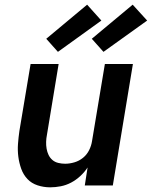

<svg xmlns="http://www.w3.org/2000/svg" viewBox="-20 -794 650 822"><path d="M195 8Q167 8 141 -0.5Q115 -9 97.5 -27.5Q80 -46 71 -71Q62 -96 58.5 -123Q55 -150 57 -177.5Q59 -205 63 -233L111 -520H231L181 -217Q178 -202 177.5 -187Q177 -172 179.5 -157.5Q182 -143 188 -130.5Q194 -118 204.5 -109Q215 -100 229.5 -96.5Q244 -93 259 -93Q278 -93 298.5 -99Q319 -105 335.5 -118.5Q352 -132 361.5 -151Q371 -170 374 -190L429 -520H549L463 0H343L355 -77Q342 -57 323.5 -40Q305 -23 284 -12Q263 -1 240 3.5Q217 8 195 8ZM423 -572 373 -628 548 -774 610 -706ZM228 -572 178 -628 353 -774 414 -706Z"/></svg>

Font: Iosevka SS04 Extended Oblique
Style: Bold
Weight: 700
Width: 7
Italic angle: -9°
Monospace: yes
Designer: Belleve Invis
Foundry: Belleve Invis
Version: Version 19.0.0; ttfautohint (v1.8.4)